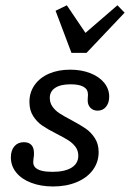

<svg xmlns="http://www.w3.org/2000/svg" viewBox="-20 -687 487 719"><path d="M20.7 -97.4Q20.7 -123.7 33.8 -139.1Q46.9 -154.5 69.4 -154.5Q87.9 -154.5 97.6 -144Q107.3 -133.6 107.3 -112.9Q107.3 -107.7 106.8 -102.6Q106.3 -97.4 105.4 -92.3Q105.3 -88.2 104.9 -85.7Q104.5 -83.2 104.5 -79.2Q104.5 -67.4 112.5 -59.4Q120.5 -51.5 136.5 -47.5Q152.5 -43.5 176.3 -43.5Q222.8 -43.5 248 -59.2Q273.2 -74.9 273.2 -103.9Q273.2 -122.9 262.8 -137Q252.3 -151.1 236.3 -161.3Q220.3 -171.5 192.9 -185.5Q159.7 -202.2 139.1 -216.2Q118.6 -230.1 104.4 -252Q90.2 -274 90.2 -305.2Q90.2 -341.1 109.6 -368.6Q129 -396.2 163.6 -411.2Q198.1 -426.1 242.7 -426.1Q284.6 -426.1 317.9 -413.1Q351.2 -400.2 370.1 -377.1Q388.9 -354 388.9 -324.8Q388.9 -301.6 377 -287.1Q365.1 -272.6 345.7 -272.6Q329.1 -272.6 318.7 -283.2Q308.4 -293.8 308.4 -310.8Q308.4 -315.2 308.6 -318.1Q308.8 -321 309 -325.2Q309.2 -327.9 309.3 -329.4Q309.4 -330.9 309.4 -333.4Q309.4 -352.2 293.2 -361.7Q277 -371.3 244.4 -371.3Q206.2 -371.3 186.4 -357.8Q166.5 -344.4 166.5 -320.5Q166.5 -301.5 176.9 -287.1Q187.4 -272.6 203 -262.5Q218.7 -252.3 246.8 -237.5Q280.7 -219.4 300.9 -205.5Q321.1 -191.5 335.2 -169.7Q349.4 -147.8 349.4 -117.3Q349.4 -79.8 327.7 -50.4Q305.9 -20.9 267 -4.8Q228.1 11.3 178.9 11.3Q132.9 11.3 96.9 -2.5Q60.8 -16.2 40.8 -41Q20.7 -65.7 20.7 -97.4ZM446.7 -639.6 304 -489H247.6L188.1 -646.7L230.3 -667.2L315.7 -540.6L269.1 -537.2L419.7 -667.2Z"/></svg>

Font: Playfair Micro SmCond SmLight
Style: Italic
Weight: 360
Width: 4
Italic angle: -15.6°
Designer: Claus Eggers Sørensen
Foundry: Claus Eggers Sørensen
Version: Version 2.203;Glyphs 3.3 (3326)